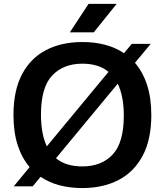

<svg xmlns="http://www.w3.org/2000/svg" viewBox="-20 -968 856 998"><path d="M150 0.5H51.5L134 -99.5Q93.5 -146.5 71.8 -214Q50 -281.5 50 -370Q50 -497.5 94.5 -581.8Q139 -666 219.5 -707.8Q300 -749.5 408 -749.5Q538 -749.5 624.5 -691.5L665 -740H763.5L681.5 -641.5Q722.5 -594 744.5 -526.2Q766.5 -458.5 766.5 -370Q766.5 -243 721.8 -158.8Q677 -74.5 596.5 -32.5Q516 9.5 408 9.5Q277.5 9.5 191 -49ZM193 -373Q193 -320.5 200.8 -279.5Q208.5 -238.5 223.5 -207.5L544 -594.5Q517.5 -616.5 483.2 -626.8Q449 -637 408 -637Q309.5 -637 251.2 -575.5Q193 -514 193 -373ZM408 -103Q508 -103 565.8 -165Q623.5 -227 623.5 -367Q623.5 -419.5 615.2 -460.8Q607 -502 592 -533L271 -145.5Q297.5 -123.5 332 -113.2Q366.5 -103 408 -103ZM343 -800 440.5 -948H586.5L467.5 -800Z"/></svg>

Font: Encode Sans SemiExpanded SemiExpanded SemiBold
Style: Regular
Weight: 600
Width: 6
Designer: Multiple Designers
Foundry: Impallari Type
Version: Version 3.000; ttfautohint (v1.8.3) -l 8 -r 50 -G 200 -x 14 